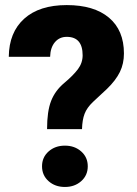

<svg xmlns="http://www.w3.org/2000/svg" viewBox="-20 -741 549 767"><path d="M168 -225.1Q168 -296.4 184.1 -337.6Q200.2 -378.9 236.3 -409.2Q272.5 -439.5 291.3 -464.6Q310.1 -489.7 310.1 -520Q310.1 -593.8 246.6 -593.8Q217.3 -593.8 199.2 -572.3Q181.2 -550.8 180.2 -514.2H15.1Q16.1 -611.8 76.7 -666.3Q137.2 -720.7 246.6 -720.7Q355.5 -720.7 415.3 -670.4Q475.1 -620.1 475.1 -527.3Q475.1 -486.8 459 -453.6Q442.9 -420.4 407.2 -385.7L351.1 -333.5Q327.1 -310.5 317.9 -286.4Q308.6 -262.2 307.6 -225.1ZM147.9 -76.7Q147.9 -112.8 174.1 -136Q200.2 -159.2 239.3 -159.2Q278.3 -159.2 304.4 -136Q330.6 -112.8 330.6 -76.7Q330.6 -40.5 304.4 -17.3Q278.3 5.9 239.3 5.9Q200.2 5.9 174.1 -17.3Q147.9 -40.5 147.9 -76.7Z"/></svg>

Font: Vazir Black FD
Style: Black-FD
Weight: 900
Designer: Saber Rastikerdar
Foundry: Saber Rastikerdar
Version: Version 30.0.0